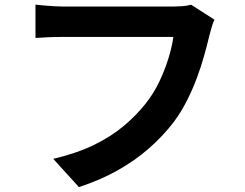

<svg xmlns="http://www.w3.org/2000/svg" viewBox="-20 -749 1040 814"><path d="M889.2 -665.6Q882.3 -651.5 876.9 -632.1Q871.5 -612.7 867.1 -596.3Q858.6 -559.8 845.8 -514.1Q833.1 -468.4 814.9 -419.2Q796.7 -370.1 772.3 -322Q747.9 -273.9 716.8 -231.9Q671.6 -172.6 611.9 -120.3Q552.3 -68 478.1 -26.4Q403.9 15.2 314.6 44.2L205.7 -75.5Q305.4 -99.1 377.8 -134.3Q450.3 -169.6 504 -214.5Q557.7 -259.4 597.6 -310Q630.9 -352 654.6 -401.2Q678.2 -450.4 693.6 -500Q708.9 -549.5 715.1 -592.4Q700.3 -592.4 665.5 -592.4Q630.7 -592.4 584.5 -592.4Q538.2 -592.4 487.6 -592.4Q437.1 -592.4 389.9 -592.4Q342.7 -592.4 305.3 -592.4Q267.9 -592.4 249.4 -592.4Q215 -592.4 182.6 -591.1Q150.1 -589.8 130.4 -588.1V-729.4Q145.7 -727.6 167.1 -725.7Q188.4 -723.8 211 -722.5Q233.6 -721.2 249.6 -721.2Q265.4 -721.2 295.3 -721.2Q325.3 -721.2 364 -721.2Q402.7 -721.2 445.3 -721.2Q488 -721.2 530.2 -721.2Q572.4 -721.2 609.4 -721.2Q646.5 -721.2 673.6 -721.2Q700.7 -721.2 712.4 -721.2Q727.4 -721.2 749.1 -722.5Q770.8 -723.8 790.5 -728.9Z"/></svg>

Font: Noto Sans JP
Style: Regular
Weight: 100
Designer: Ryoko NISHIZUKA 西塚涼子 (kana, bopomofo & ideographs); Paul D. Hunt (Latin, Greek & Cyrillic); Sandoll Communications 산돌커뮤니
Foundry: Adobe
Version: Version 2.004;hotconv 1.0.118;makeotfexe 2.5.65603